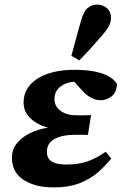

<svg xmlns="http://www.w3.org/2000/svg" viewBox="-20 -804 531 839"><path d="M214 15Q134 15 83 -18Q32 -51 32 -115Q32 -151 54 -178Q76 -205 112 -222.5Q148 -240 190 -246Q142 -259 112.5 -287.5Q83 -316 83 -356Q83 -421 143 -460Q203 -499 308 -499Q376 -499 423 -484Q470 -469 491 -438Q490 -400 467.5 -383Q445 -366 421 -366Q376 -366 337 -411L304 -447Q270 -445 244 -425.5Q218 -406 218 -371Q218 -339 245 -319.5Q272 -300 315 -300Q335 -300 347.5 -300Q360 -300 378 -301L364 -214Q356 -215 341 -215Q326 -215 310 -215Q251 -215 218 -196.5Q185 -178 185 -141Q185 -111 206.5 -98Q228 -85 271 -85Q323 -85 364 -99.5Q405 -114 442 -141L466 -111Q441 -80 408 -51Q375 -22 328 -3.5Q281 15 214 15ZM292 -560Q302 -597 312.5 -636.5Q323 -676 333 -710Q345 -754 363 -769Q381 -784 403 -784Q429 -784 447 -768.5Q465 -753 465 -727Q465 -707 455 -688.5Q445 -670 424 -647Q401 -620 377 -593.5Q353 -567 327 -540Z"/></svg>

Font: Source Serif Pro
Style: Bold Italic
Weight: 700
Italic angle: -12°
Designer: Frank Grießhammer
Foundry: Adobe Systems Incorporated
Version: Version 3.001;hotconv 1.0.111;makeotfexe 2.5.65597